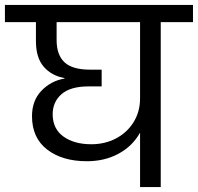

<svg xmlns="http://www.w3.org/2000/svg" viewBox="-47 -760 804 780"><path d="M737 -670H606V0H522V-221Q491 -166 434.5 -135.5Q378 -105 306 -105Q206 -105 144.5 -152.5Q83 -200 83 -288Q83 -351 121 -391Q159 -431 215 -441V-443Q163 -452 131 -488.5Q99 -525 99 -593V-670H-27V-740H737ZM522 -670H183V-597Q183 -537 215 -507Q247 -477 319 -477H366V-409H313Q239 -409 203 -377.5Q167 -346 167 -296Q167 -237 210.5 -205.5Q254 -174 324 -174Q379 -174 424 -197.5Q469 -221 495.5 -263.5Q522 -306 522 -360Z"/></svg>

Font: MSTAGE
Style: Regular
Weight: 400
Designer: Ninad Kale (Devanagari), Jonny Pinhorn (Latin)
Foundry: Indian Type Foundry
Version: 4.004